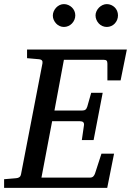

<svg xmlns="http://www.w3.org/2000/svg" viewBox="-35 -911 635 931"><path d="M549.8 -521H485.8V-602.1Q485.8 -612.8 481.9 -616.9Q478 -621.1 466.8 -621.1H274.9L229 -375H362.8Q373.5 -375 379.2 -379.2Q384.8 -383.3 388.2 -394L407.2 -460.9H462.9L418.9 -231.9H361.8L372.1 -303.2Q375 -323.2 353 -323.2H217.8L166 -49.8H400.9Q411.6 -49.8 417.2 -55.4Q422.9 -61 425.8 -69.8L457 -166H518.1L484.9 0H-15.1V-42L43 -46.9Q64 -48.3 66.9 -65.9L170.9 -604Q172.4 -612.3 168.5 -617.7Q164.6 -623 151.9 -624L96.2 -628.9V-670.9H580.1ZM330.1 -836.4Q330.1 -825.2 325.7 -814.9Q321.3 -804.7 313.7 -796.9Q306.2 -789.1 296.1 -784.7Q286.1 -780.3 274.9 -780.3Q264.2 -780.3 254.4 -784.7Q244.6 -789.1 237.3 -796.9Q230 -804.7 225.6 -814.5Q221.2 -824.2 221.2 -835.4Q221.2 -846.2 225.6 -856.2Q230 -866.2 237.3 -874Q244.6 -881.8 254.4 -886.5Q264.2 -891.1 274.9 -891.1Q286.1 -891.1 296.1 -886.7Q306.2 -882.3 313.7 -875Q321.3 -867.7 325.7 -857.7Q330.1 -847.7 330.1 -836.4ZM537.1 -836.4Q537.1 -825.2 533 -814.9Q528.8 -804.7 521.5 -796.9Q514.2 -789.1 504.2 -784.7Q494.1 -780.3 482.9 -780.3Q471.7 -780.3 461.7 -784.7Q451.7 -789.1 444.3 -796.9Q437 -804.7 432.6 -814.9Q428.2 -825.2 428.2 -836.4Q428.2 -846.7 432.9 -856.7Q437.5 -866.7 445.1 -874.3Q452.6 -881.8 462.6 -886.5Q472.7 -891.1 482.9 -891.1Q494.1 -891.1 504.2 -886.7Q514.2 -882.3 521.5 -875Q528.8 -867.7 533 -857.7Q537.1 -847.7 537.1 -836.4Z"/></svg>

Font: Charis SIL Cyr
Style: Italic
Weight: 400
Italic angle: -11°
Foundry: SIL International
Version: Version 5.000